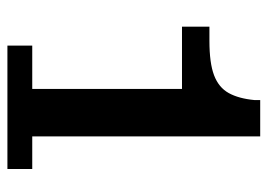

<svg xmlns="http://www.w3.org/2000/svg" viewBox="-122 -600 722 518"><g transform="rotate(90 239.0 -341.0)"><path d="M103 0V-67H220V-471H52V-545H90Q150 -545 183 -557.5Q216 -570 231 -597Q246 -624 250 -667V-682H348V-67H436V0Z"/></g></svg>

Font: Montagu Slab 16pt Medium
Style: Regular
Weight: 500
Designer: Florian Karsten
Foundry: Florian Karsten
Version: Version 1.000; ttfautohint (v1.8.3)